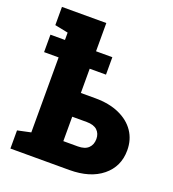

<svg xmlns="http://www.w3.org/2000/svg" viewBox="-141 -888 894 995"><g transform="rotate(20 306.5 -390.5)"><path d="M29.8 0V-100.1L103 -115.7V-529.3H22.9V-625.5H103V-666L29.8 -680.7V-781.2H274.4V-625.5H364.3V-529.3H274.4V-395.5H354.5Q430.7 -395.5 486.3 -370.6Q542 -345.7 572 -301.5Q602.1 -257.3 602.1 -198.2Q602.1 -108.4 535.4 -54.2Q468.8 0 354.5 0ZM274.4 -129.9H354.5Q393.1 -129.9 412.4 -148.7Q431.6 -167.5 431.6 -198.7Q431.6 -228.5 412.4 -246.6Q393.1 -264.6 354.5 -264.6H274.4Z"/></g></svg>

Font: Roboto Slab LO Black
Style: Regular
Weight: 900
Designer: Google
Version: Version 2.000